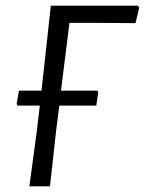

<svg xmlns="http://www.w3.org/2000/svg" viewBox="-20 -660 513 680"><path d="M325 -339 328 -334 321 -286H190L179 -199L157 0H84L110 -193L121 -286H42L39 -292L47 -339H127L160 -640H468L473 -633L460 -578L329 -579H226L196 -339Z"/></svg>

Font: Alegreya Sans
Style: Italic
Weight: 400
Italic angle: -7°
Designer: Juan Pablo del Peral
Foundry: Huerta Tipografica
Version: Version 2.007